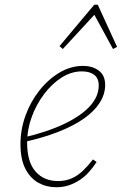

<svg xmlns="http://www.w3.org/2000/svg" viewBox="-20 -775 512 807"><path d="M216 12Q175 12 141 -7Q107 -26 86.5 -66Q66 -106 66 -169Q66 -230 87 -288.5Q108 -347 145 -394Q182 -441 229.5 -469.5Q277 -498 329 -498Q369 -498 395.5 -478Q422 -458 422 -418Q422 -379 399 -343Q376 -307 332.5 -276.5Q289 -246 225.5 -221Q162 -196 80 -178L79 -197Q181 -221 251.5 -255Q322 -289 358.5 -329.5Q395 -370 395 -416Q395 -446 376 -460.5Q357 -475 324 -475Q280 -475 239 -449Q198 -423 165 -379Q132 -335 113 -282.5Q94 -230 94 -176Q94 -94 129.5 -54Q165 -14 224 -14Q255 -14 280.5 -25Q306 -36 328 -57Q350 -78 371 -105L386 -94Q371 -71 353.5 -51.5Q336 -32 314.5 -18Q293 -4 269 4Q245 12 216 12ZM455 -569 371 -723H386L244 -569L230 -581L376 -755H391L472 -578Z"/></svg>

Font: Source Serif 4 ExtraLight
Style: Italic
Weight: 250
Italic angle: -12°
Designer: Frank Grießhammer
Foundry: Adobe Systems Incorporated
Version: Version 4.004;hotconv 1.0.116;makeotfexe 2.5.65601